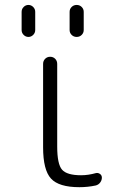

<svg xmlns="http://www.w3.org/2000/svg" viewBox="-20 -777 478 785"><path d="M68.4 -654.3V-728.5Q68.4 -740.2 76.7 -748.5Q85 -756.8 96.2 -756.8Q107.4 -756.8 115.7 -748.5Q124 -740.2 124 -728.5V-654.3Q124 -642.6 115.7 -634.3Q107.4 -626 96.2 -626Q85 -626 76.7 -634.3Q68.4 -642.6 68.4 -654.3ZM264.6 -654.3V-728.5Q264.6 -740.2 272.9 -748.5Q281.2 -756.8 293.5 -756.8Q305.7 -756.8 314 -748.5Q322.3 -740.2 322.3 -728.5V-654.3Q322.3 -642.6 314 -634.3Q305.7 -626 293.5 -626Q281.2 -626 272.9 -634.3Q264.6 -642.6 264.6 -654.3ZM213.9 -177.7Q213.9 -105.5 233.9 -83Q253.9 -60.5 311.5 -60.5Q340.8 -60.5 372.1 -69.3Q380.9 -71.3 388.7 -65.9Q396.5 -60.5 396.5 -50.8Q396.5 -40 389.6 -30.8Q382.8 -21.5 371.1 -18.6Q338.9 -11.7 304.7 -11.7Q220.7 -11.7 188.5 -46.9Q156.2 -82 156.2 -174.8V-515.6Q156.2 -528.3 164.6 -536.6Q172.9 -544.9 185.1 -544.9Q197.3 -544.9 205.6 -536.6Q213.9 -528.3 213.9 -515.6Z"/></svg>

Font: irohamaru Light
Style: Regular
Weight: 200
Designer: [Source Han Sans]
Ryoko NISHIZUKA  (kana & ideographs); Paul D. Hunt (Latin, Greek & Cyrillic); Wenlong ZHANG  (bopomofo
Version: Version 1.01